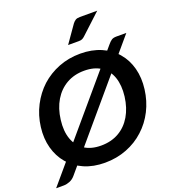

<svg xmlns="http://www.w3.org/2000/svg" viewBox="-185 -1093 1145 1279"><g transform="rotate(-20 387.5 -453.0)"><path d="M356.7 8Q274.3 8 210.2 -19.9Q146.2 -47.7 103.9 -97.8Q61.7 -147 43.1 -214.8Q24.5 -282.6 34.5 -362Q44.5 -441.8 79.6 -509.4Q114.7 -577 168.4 -626.6Q223.2 -676.1 294.3 -704Q365.4 -731.8 447.8 -731.8Q529.7 -731.8 594.7 -703.7Q659.8 -675.6 701.5 -626Q744.2 -576.4 762.1 -508.8Q779.9 -441.3 769.9 -362Q759.9 -282.6 725.6 -214.8Q691.2 -147 636.9 -97.8Q582.8 -47.7 511 -19.9Q439.1 8 356.7 8ZM370.7 -108.3Q442.3 -108.3 496.7 -139.2Q551 -170.1 584.8 -227.3Q618.5 -284.5 628.4 -362Q637.8 -439.4 618.1 -496.4Q598.5 -553.3 551.7 -584.6Q504.9 -615.9 433.3 -615.9Q362.3 -615.9 307.8 -584.6Q253.3 -553.3 219.2 -496.4Q185 -439.4 175.6 -362Q165.7 -284.5 185.9 -227.5Q206 -170.5 253.1 -139.4Q300.1 -108.3 370.7 -108.3ZM-9.1 56.1 652.2 -722.3Q667.6 -740.8 679.8 -748.6Q692 -756.4 713.7 -756.4H784.2L125.9 19.6Q109.6 38.6 87.5 47.4Q65.4 56.1 45.3 56.1ZM529.8 -961.8H652.6L511.7 -831.1Q501.4 -821.4 492.3 -817.3Q483.3 -813.1 467.8 -813.1H392.1L477.7 -935.3Q487.4 -948 498.3 -954.9Q509.2 -961.8 529.8 -961.8Z"/></g></svg>

Font: Aleo
Style: Italic
Weight: 400
Italic angle: -7°
Designer: Alessio Laiso
Foundry: Alessio Laiso
Version: Version 2.001;gftools[0.9.29]